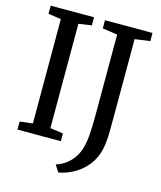

<svg xmlns="http://www.w3.org/2000/svg" viewBox="-132 -838 931 1112"><g transform="rotate(15 333.0 -282.0)"><path d="M109 -57.5V-683L32 -694.5V-743H292V-694.5L214 -683V-57.5L292 -46.5V0H32V-48ZM298 137.5Q326 129.5 351.2 112.2Q376.5 95 396.2 69Q416 43 427.5 8.5Q435.5 -17.5 439.8 -47.5Q444 -77.5 445.5 -122Q447 -166.5 447 -234.5V-681L357.5 -694V-743H642.5V-694L551.5 -681.5V-275Q551.5 -189.5 550.8 -126.5Q550 -63.5 540.5 -20.5Q528 35.5 495.8 77Q463.5 118.5 418.8 144.2Q374 170 324.5 179Z"/></g></svg>

Font: Merriweather 24pt SemiCondensed
Style: Regular
Weight: 400
Width: 4
Designer: Eben Sorkin
Foundry: Eben Sorkin
Version: Version 2.100